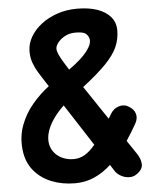

<svg xmlns="http://www.w3.org/2000/svg" viewBox="-64 -1055 892 1115"><g transform="rotate(-5 382.0 -497.5)"><path d="M328.5 6.5Q254 6.5 191.5 -18.5Q129 -43.5 89 -92.5Q49 -141.5 41 -213.5Q33 -291 57.8 -356.8Q82.5 -422.5 127.5 -475.8Q172.5 -529 225 -568.5L199.5 -607.5Q185.5 -629.5 169.5 -655.2Q153.5 -681 142.2 -711.8Q131 -742.5 131 -779Q131 -822.5 153.8 -862.5Q176.5 -902.5 217 -934Q257.5 -965.5 311.2 -984Q365 -1002.5 427.5 -1002.5Q496 -1002.5 545.8 -985Q595.5 -967.5 622.5 -935Q649.5 -902.5 649.5 -857Q649.5 -806.5 629.8 -761.2Q610 -716 561.2 -665.5Q512.5 -615 426 -548L423.5 -546L555 -350Q559 -356.5 563 -363Q567 -369.5 570.5 -376Q589 -407 619.5 -416.2Q650 -425.5 674.5 -411Q707.5 -392.5 715.2 -364.8Q723 -337 705.5 -307Q691.5 -282 676.8 -258.2Q662 -234.5 647.5 -212.5L703 -130Q721.5 -102 723.5 -71.5Q725.5 -41 690 -15.5Q669.5 -0.5 644.5 -1.2Q619.5 -2 597.8 -13.8Q576 -25.5 564 -43L539 -82Q493.5 -40 441.5 -16.8Q389.5 6.5 328.5 6.5ZM196 -240.5Q200 -209.5 218.8 -185.2Q237.5 -161 267.2 -147.5Q297 -134 332.5 -134Q367.5 -134 397.5 -151.8Q427.5 -169.5 458.5 -206.5L301.5 -449.5Q263.5 -413.5 238.5 -377Q213.5 -340.5 202.8 -305.8Q192 -271 196 -240.5ZM288 -780.5Q288 -767.5 296.8 -747.8Q305.5 -728 320 -704Q334.5 -680 351 -654Q427.5 -708.5 460 -751.8Q492.5 -795 484.5 -824.5Q479.5 -842 464.8 -853.5Q450 -865 405 -865Q371.5 -865 345 -850.8Q318.5 -836.5 303.2 -817Q288 -797.5 288 -780.5Z"/></g></svg>

Font: Edu NSW ACT Cursive
Style: Regular
Weight: 400
Designer: Tina and Corey Anderson, Eben Sorkin, Mirko Velimirovic
Foundry: Sorkin Type Co.
Version: Version 2.000